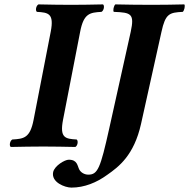

<svg xmlns="http://www.w3.org/2000/svg" viewBox="-20 -667 861 874"><path d="M715 -522C733 -605 751 -610 812 -613C819 -619 824 -641 819 -647C770 -646 729 -645 671 -645C606 -645 555 -646 505 -647C498 -641 493 -619 498 -613C577 -610 593 -605 575 -522L477 -81C437 99 425 128 382 128C364 128 348 118 341 105C332 88 333 60 293 60C275 60 229 87 222 116C212 163 276 187 305 187C364 187 420 164 468 129C521 92 590 40 622 -103ZM211 -523 133 -122C117 -39 89 -35 36 -32C25 -26 21 -4 29 2C68 1 139 0 177 0C215 0 285 1 323 2C334 -4 337 -26 329 -32C277 -35 251 -39 267 -122L345 -523C361 -606 389 -610 442 -613C453 -619 457 -641 449 -647C410 -646 341 -645 303 -645C265 -645 193 -646 155 -647C144 -641 140 -619 148 -613C200 -610 227 -606 211 -523Z"/></svg>

Font: Libertinus Serif
Style: Bold Italic
Weight: 700
Italic angle: -12°
Designer: Philipp H. Poll, Khaled Hosny
Foundry: Caleb Maclennan
Version: Version 7.050;RELEASE